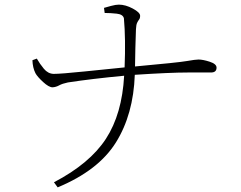

<svg xmlns="http://www.w3.org/2000/svg" viewBox="-20 -764 1040 829"><path d="M120 -504 139 -511Q152 -488 169.5 -467Q187 -446 211 -445Q243 -445 345.5 -455.5Q448 -466 518 -473Q523 -596 515 -685Q511 -702 484 -705Q457 -708 432 -708L429 -730Q439 -733 459.5 -738.5Q480 -744 493 -744Q522 -744 553.5 -727Q585 -710 585 -696Q585 -685 580.5 -679.5Q576 -674 572 -665.5Q568 -657 567 -637Q564 -556 563 -477Q750 -494 787 -500.5Q824 -507 837 -507Q856 -507 885.5 -497.5Q915 -488 915 -472Q915 -451 891 -451Q869 -451 791.5 -451Q714 -451 562 -441Q556 -270 480.5 -149Q405 -28 229 45L213 23Q368 -58 437.5 -165Q507 -272 516 -437Q378 -424 273 -408Q249 -403 235.5 -395.5Q222 -388 207 -387Q191 -387 166 -410Q141 -433 133 -448Q121 -472 120 -504Z"/></svg>

Font: Minh Nguyen ExtraLight
Style: Regular
Weight: 250
Designer: Ryoko NISHIZUKA 西塚涼子 (kana & ideographs); Frank Grießhammer (Latin, Greek & Cyrillic); Wenlong ZHANG 张文龙 (bopomofo); San
Foundry: Adobe
Version: Version 1.100;July 7, 2023;FontCreator 14.0.0.2814 64-bit